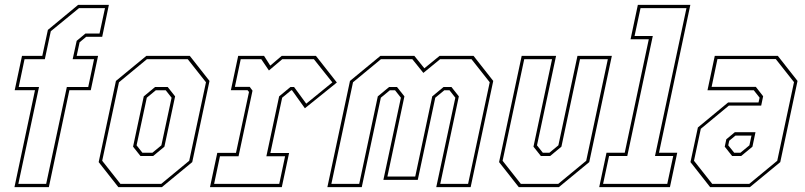

<svg xmlns="http://www.w3.org/2000/svg" viewBox="-20 -770 3314 790"><path d="M39.5 0 124 -399H40.5L70.5 -540H154L177 -647L301.5 -750H428L400.5 -618.5H334.5L307.5 -596L295.5 -540H383.5L353.5 -399H265.5L181 0ZM55.5 -13.5H170L255 -412H343L367 -526.5H279L295.5 -602L331.5 -632H389.5L412 -736.5H305L189 -641.5L164.5 -526.5H81L57 -412H140.5Z M467 0 386 -103 457 -437 582 -540H761L842 -437L771 -103L646 0ZM475.5 -13.5H643.5L758.5 -108.5L827.5 -431.5L752.5 -526.5H584.5L469.5 -431.5L400.5 -108.5ZM558 -128 527.5 -166.5 571.5 -373.5 618 -412H670L700.5 -373.5L656.5 -166.5L610 -128ZM566 -141.5H607L644 -172L686 -368L662 -398.5H621L584 -368L542 -172Z M844 0 874 -141H951L1004.5 -391.5L998.5 -399H930L960 -540H1066.5L1092 -500L1139 -540H1280L1366 -430.5L1234.5 -324.5L1181.5 -398.5H1178L1141 -368L1092.5 -140.5H1169.5L1139.5 0ZM861 -13.5H1129L1153 -127H1076L1128.5 -373.5L1175 -412H1190L1240 -343.5L1347.5 -431L1271.5 -526.5H1141.5L1086.5 -480L1055 -526.5H970.5L946.5 -412.5H1007.5L1019 -397L961.5 -127H885Z M1327 0 1420 -437 1545 -540H1685L1726 -489L1788.5 -540H1928.5L2009.5 -437L1916.5 0H1775L1853.5 -368L1829.5 -398.5H1808L1771 -368L1699 -30H1557.5L1629.5 -368L1605.5 -398.5H1584L1547 -368L1468.5 0ZM1343.5 -13.5H1458L1534.5 -373.5L1581 -412H1613.5L1644 -373.5L1574 -43.5H1688.5L1758.5 -373.5L1805 -412H1837.5L1868 -373.5L1791.5 -13.5H1906L1995 -431.5L1920 -526.5H1791L1722 -470L1676.5 -526.5H1547.5L1432.5 -431.5Z M2114.5 0 2033.5 -103 2126.5 -540H2268L2189.5 -172L2213.5 -141.5H2240.5L2277.5 -172L2356 -540H2497.5L2404.5 -103L2279.5 0ZM2123 -13.5H2277L2392 -108.5L2481 -526.5H2366.5L2290 -166.5L2243.5 -128H2205.5L2175 -166.5L2251.5 -526.5H2137L2048 -108.5Z M2445.5 0 2475.5 -141.5H2550.5L2649.5 -608.5H2574.5L2604.5 -750H2820.5L2691.5 -141.5H2766.5L2736.5 0ZM2461.5 -13.5H2725.5L2750 -128H2675L2804.5 -736.5H2615.5L2591 -622H2666L2561 -128H2486Z M2902 0 2821 -103 2851.5 -245.5 2976 -348.5H3101L3105.5 -368L3081.5 -398.5H2891L2921 -540H3180.5L3261.5 -437L3190.5 -103L3065.5 0ZM2910.5 -13.5H3063L3178 -108.5L3247 -432L3172 -527H2932L2908 -412.5H3090L3120 -374L3112 -335.5H2979L2863.5 -240L2835.5 -108.5ZM2992.5 -128 2962 -166.5 2968.5 -197 3003.5 -226H3088.5L3076 -166.5L3029.5 -128ZM3001 -141.5H3026.5L3063.5 -172L3072 -212H3006L2980.5 -191L2976.5 -172Z"/></svg>

Font: Tourney Condensed Thin
Style: Italic
Weight: 100
Width: 3
Italic angle: -12°
Designer: Tyler Finck
Foundry: Etcetera Type Co
Version: Version 1.010; ttfautohint (v1.8.3)